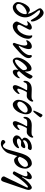

<svg xmlns="http://www.w3.org/2000/svg" viewBox="1687 -2427 1030 4444"><g transform="rotate(90 2202.0 -205.0)"><path d="M27 -102Q27 -158 54 -224.5Q81 -291 125 -336.5Q169 -382 218 -382Q230 -382 251 -368Q272 -354 289 -339Q291 -337 294 -337Q298 -337 296 -346Q292 -381 275 -417Q258 -453 231 -500Q224 -512 210 -532Q190 -561 181 -581Q172 -601 172 -625Q172 -636 189.5 -654Q207 -672 231 -686Q255 -700 273 -700Q319 -700 366.5 -655.5Q414 -611 445.5 -547.5Q477 -484 477 -432Q477 -404 459 -404Q447 -404 437 -422Q334 -617 233 -617Q226 -617 221.5 -613Q217 -609 217 -604Q217 -589 237 -562Q310 -476 346 -410Q382 -344 382 -275Q382 -203 349 -136Q316 -69 261 -27.5Q206 14 143 14Q120 14 92.5 -3Q65 -20 46 -47Q27 -74 27 -102ZM308 -278Q308 -291 303 -300Q298 -309 287 -309Q239 -309 188.5 -280Q138 -251 104.5 -206.5Q71 -162 71 -118Q71 -92 89.5 -77.5Q108 -63 130 -63Q171 -63 212.5 -95Q254 -127 281 -177Q308 -227 308 -278Z M478 -77Q478 -82 480 -90Q489 -117 529 -191Q561 -253 566 -265Q574 -285 574 -302Q574 -334 541 -334Q518 -334 500.5 -323.5Q483 -313 481 -313Q475 -313 473.5 -315.5Q472 -318 474 -325Q480 -344 503 -368.5Q526 -393 558 -410Q590 -427 620 -427Q640 -427 654 -412Q668 -397 668 -378Q668 -368 651.5 -335Q635 -302 615 -266Q566 -176 557 -150Q554 -140 554 -130Q554 -111 567.5 -100.5Q581 -90 607 -90Q658 -90 703.5 -133.5Q749 -177 776 -242.5Q803 -308 805 -369Q805 -389 801.5 -405Q798 -421 797 -427Q797 -431 802 -434Q807 -437 811 -437Q837 -437 857.5 -410Q878 -383 878 -345Q878 -264 833.5 -179.5Q789 -95 719 -40Q649 15 577 15Q552 15 529 0.5Q506 -14 492 -35.5Q478 -57 478 -77Z M972 -17Q972 -25 983 -51L994 -79Q1034 -195 1034 -259Q1034 -322 992 -322Q973 -322 950 -309Q927 -296 924 -296Q917 -296 913 -302Q909 -308 912 -318Q919 -343 940.5 -368.5Q962 -394 993 -410.5Q1024 -427 1057 -427Q1084 -427 1100 -409Q1116 -391 1116 -356Q1116 -315 1097.5 -263Q1079 -211 1041 -134Q1036 -122 1042 -122Q1047 -122 1062 -130Q1148 -184 1201.5 -252.5Q1255 -321 1256 -370Q1256 -384 1255 -392.5Q1254 -401 1254 -406Q1254 -414 1260.5 -420.5Q1267 -427 1278 -427Q1299 -427 1312 -404Q1325 -381 1325 -352Q1325 -305 1289.5 -252Q1254 -199 1203.5 -151Q1153 -103 1068 -29Q1037 -3 1024.5 5.5Q1012 14 998 14Q991 14 981.5 3.5Q972 -7 972 -17Z M1312 -84Q1312 -147 1353 -227Q1394 -307 1454 -363.5Q1514 -420 1568 -420Q1609 -420 1623 -380Q1637 -340 1636 -273Q1636 -269 1638 -268Q1640 -267 1643 -273Q1674 -323 1711 -398L1721 -418Q1737 -444 1749 -444Q1765 -444 1783.5 -423.5Q1802 -403 1802 -383Q1802 -377 1800 -369Q1792 -339 1742 -270.5Q1692 -202 1628 -135Q1632 -110 1644.5 -98.5Q1657 -87 1674 -87Q1696 -87 1721 -99.5Q1746 -112 1762 -130Q1778 -149 1781 -149Q1791 -149 1791 -141Q1791 -113 1767.5 -76Q1744 -39 1710 -12.5Q1676 14 1645 14Q1594 14 1592 -53Q1592 -78 1599 -113Q1546 -62 1485.5 -24Q1425 14 1387 14Q1355 14 1333.5 -17Q1312 -48 1312 -84ZM1565 -168Q1592 -201 1602 -222L1603 -240Q1603 -275 1592 -294.5Q1581 -314 1560 -314Q1529 -314 1481 -267.5Q1433 -221 1396.5 -161Q1360 -101 1360 -67Q1360 -53 1366 -45Q1372 -37 1382 -37Q1418 -37 1468 -74Q1518 -111 1565 -168Z M1950 -40Q1950 -54 1954 -67Q1965 -106 2001 -180.5Q2037 -255 2063 -296Q2066 -302 2066 -306Q2066 -316 2054 -318L1995 -320Q1947 -322 1922 -307.5Q1897 -293 1885 -250Q1879 -233 1866 -233Q1859 -233 1854.5 -242.5Q1850 -252 1850 -265Q1850 -336 1902 -380.5Q1954 -425 2047 -425Q2088 -425 2138 -422L2214 -420Q2266 -420 2284 -434Q2290 -439 2299.5 -449.5Q2309 -460 2313 -460Q2323 -460 2327.5 -455.5Q2332 -451 2332 -439Q2332 -416 2313.5 -385Q2295 -354 2265.5 -331.5Q2236 -309 2205 -309Q2186 -309 2154 -311L2126 -312Q2112 -312 2101 -294Q2078 -253 2055 -194.5Q2032 -136 2032 -114Q2032 -91 2056 -91Q2072 -91 2091 -102.5Q2110 -114 2128 -132Q2140 -144 2142 -144Q2156 -144 2156 -129Q2156 -110 2128.5 -75Q2101 -40 2064.5 -13Q2028 14 2000 14Q1977 14 1963.5 -0.5Q1950 -15 1950 -40Z M2290 -110Q2290 -177 2323.5 -251.5Q2357 -326 2411.5 -376.5Q2466 -427 2526 -427Q2572 -427 2598.5 -388.5Q2625 -350 2625 -296Q2625 -235 2595 -161.5Q2565 -88 2512.5 -37Q2460 14 2394 14Q2372 14 2347.5 -3.5Q2323 -21 2306.5 -49.5Q2290 -78 2290 -110ZM2587 -281Q2585 -304 2568.5 -317Q2552 -330 2525 -330Q2481 -330 2436 -298.5Q2391 -267 2361.5 -222.5Q2332 -178 2332 -144Q2333 -121 2349 -106Q2365 -91 2390 -91Q2429 -91 2476 -123.5Q2523 -156 2555.5 -201Q2588 -246 2587 -281ZM2541 -478Q2545 -496 2575 -560Q2605 -624 2621 -651Q2629 -664 2634 -668.5Q2639 -673 2648 -673Q2661 -673 2679 -655Q2697 -637 2697 -625Q2697 -617 2652.5 -562Q2608 -507 2581 -478Q2563 -460 2551 -460Q2538 -460 2541 -478Z M2784 -40Q2784 -54 2788 -67Q2799 -106 2835 -180.5Q2871 -255 2897 -296Q2900 -302 2900 -306Q2900 -316 2888 -318L2829 -320Q2781 -322 2756 -307.5Q2731 -293 2719 -250Q2713 -233 2700 -233Q2693 -233 2688.5 -242.5Q2684 -252 2684 -265Q2684 -336 2736 -380.5Q2788 -425 2881 -425Q2922 -425 2972 -422L3048 -420Q3100 -420 3118 -434Q3124 -439 3133.5 -449.5Q3143 -460 3147 -460Q3157 -460 3161.5 -455.5Q3166 -451 3166 -439Q3166 -416 3147.5 -385Q3129 -354 3099.5 -331.5Q3070 -309 3039 -309Q3020 -309 2988 -311L2960 -312Q2946 -312 2935 -294Q2912 -253 2889 -194.5Q2866 -136 2866 -114Q2866 -91 2890 -91Q2906 -91 2925 -102.5Q2944 -114 2962 -132Q2974 -144 2976 -144Q2990 -144 2990 -129Q2990 -110 2962.5 -75Q2935 -40 2898.5 -13Q2862 14 2834 14Q2811 14 2797.5 -0.5Q2784 -15 2784 -40Z M3113 -74Q3113 -110 3137 -139Q3161 -168 3196 -188Q3206 -195 3206 -201Q3206 -205 3202 -208Q3166 -229 3166 -257Q3166 -301 3199 -340Q3232 -379 3285 -403Q3338 -427 3393 -427Q3418 -427 3435.5 -418Q3453 -409 3453 -394Q3453 -374 3438 -354.5Q3423 -335 3407 -335L3386 -336Q3370 -338 3362 -338Q3324 -338 3292.5 -323.5Q3261 -309 3243 -288Q3225 -267 3225 -247Q3225 -236 3230 -229.5Q3235 -223 3244 -223Q3267 -239 3311.5 -257.5Q3356 -276 3379 -276Q3391 -276 3400 -268Q3409 -260 3409 -251Q3409 -237 3398 -219Q3387 -201 3371.5 -188.5Q3356 -176 3343 -176Q3305 -176 3255 -180Q3229 -172 3208 -153Q3187 -134 3187 -118Q3187 -102 3201.5 -91.5Q3216 -81 3245 -81Q3278 -81 3311 -93Q3344 -105 3378 -123Q3396 -133 3399 -133Q3410 -133 3410 -119Q3410 -95 3383.5 -63.5Q3357 -32 3313.5 -9Q3270 14 3220 14Q3195 14 3170 1.5Q3145 -11 3129 -31.5Q3113 -52 3113 -74Z M3883 -284Q3883 -208 3855.5 -147Q3828 -86 3782 -51Q3736 -16 3681 -16Q3662 -16 3637.5 -37.5Q3613 -59 3593 -91L3526 119Q3516 151 3481 191.5Q3446 232 3399 261Q3352 290 3308 290Q3266 290 3242.5 275Q3219 260 3219 240Q3219 220 3235.5 203.5Q3252 187 3267 187Q3279 187 3288 194.5Q3297 202 3308 216Q3317 227 3330 234Q3343 241 3357 241Q3382 241 3405 209Q3428 177 3443 125L3518 -141Q3561 -294 3621.5 -360.5Q3682 -427 3769 -427Q3799 -427 3825 -403.5Q3851 -380 3867 -346.5Q3883 -313 3883 -284ZM3844 -270Q3844 -294 3830 -315.5Q3816 -337 3796 -337Q3735 -338 3688 -287.5Q3641 -237 3615 -161L3609 -142Q3631 -104 3657 -104Q3697 -104 3741 -131Q3785 -158 3814.5 -197.5Q3844 -237 3844 -270Z M4063 224Q4063 217 4065.5 210Q4068 203 4071.5 197.5Q4075 192 4076 189Q4098 147 4135 70Q4172 -7 4187 -43L4249 -168Q4261 -192 4290.5 -251Q4320 -310 4321 -315V-321Q4321 -338 4307 -338Q4290 -338 4246.5 -297Q4203 -256 4149 -188.5Q4095 -121 4049 -46Q4014 14 3992 14Q3977 14 3962 4Q3947 -6 3947 -19L3949 -27Q3957 -48 3985 -99L4000 -127Q4024 -172 4042 -218Q4060 -264 4060 -287Q4060 -327 4021 -327Q3997 -327 3978 -318Q3959 -309 3957 -309Q3952 -309 3950 -311Q3948 -313 3948 -318Q3948 -336 3970.5 -362Q3993 -388 4024.5 -407.5Q4056 -427 4081 -427Q4102 -427 4116 -413Q4130 -399 4130 -378Q4130 -324 4071 -208Q4069 -203 4070 -200.5Q4071 -198 4074 -198Q4080 -198 4087 -209Q4129 -274 4175.5 -323.5Q4222 -373 4262 -400Q4302 -427 4323 -427Q4344 -427 4360 -404Q4376 -381 4376 -354Q4376 -330 4365 -295Q4339 -209 4305.5 -115Q4272 -21 4267 -6Q4206 169 4188 225Q4179 253 4165.5 269Q4152 285 4136 285Q4108 285 4085.5 266Q4063 247 4063 224Z"/></g></svg>

Font: EB Garamond SemiBold
Style: Italic
Weight: 600
Italic angle: -17.2°
Designer: Georg Duffner and Octavio Pardo
Foundry: Georg Duffner
Version: Version 1.000